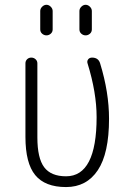

<svg xmlns="http://www.w3.org/2000/svg" viewBox="-20 -755 540 785"><path d="M250 9.8Q164.1 9.8 124 -39.1Q84 -87.9 84 -195.3V-496.1Q84 -505.9 90.8 -512.7Q97.7 -519.5 107.9 -519.5Q118.2 -519.5 125.5 -512.7Q132.8 -505.9 132.8 -496.1V-193.4Q132.8 -108.4 160.6 -71.3Q188.5 -34.2 250 -34.2Q375 -34.2 375 -276.4Q375 -376 337.9 -496.1Q335 -504.9 340.3 -512.2Q345.7 -519.5 356.4 -519.5Q382.8 -519.5 389.6 -495.1Q425.8 -377 425.8 -269.5Q425.8 -127.9 379.9 -59.1Q334 9.8 250 9.8ZM304.7 -710Q304.7 -719.7 312.5 -727.5Q320.3 -735.4 330.1 -735.4Q339.8 -735.4 347.7 -727.5Q355.5 -719.7 355.5 -710V-634.8Q355.5 -624 347.7 -617.2Q339.8 -610.4 330.1 -610.4Q320.3 -610.4 312.5 -617.2Q304.7 -624 304.7 -634.8ZM144.5 -710Q144.5 -719.7 152.3 -727.5Q160.2 -735.4 169.9 -735.4Q179.7 -735.4 187.5 -727.5Q195.3 -719.7 195.3 -710V-634.8Q195.3 -624 187.5 -617.2Q179.7 -610.4 169.9 -610.4Q160.2 -610.4 152.3 -617.2Q144.5 -624 144.5 -634.8Z"/></svg>

Font: Rounded-X Mgen+ 2m light
Style: Regular
Weight: 200
Designer: [Source Han Sans]
Ryoko NISHIZUKA  (kana & ideographs); Paul D. Hunt (Latin, Greek & Cyrillic); Wenlong ZHANG  (bopomofo
Version: Version 1.059.20150602